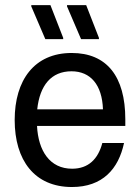

<svg xmlns="http://www.w3.org/2000/svg" viewBox="-20 -720 548 752"><path d="M227.5 -566.7V-571.7L177.5 -700H102.5V-695L157.5 -566.7ZM367.5 -566.7V-571.7L317.5 -700H242.5V-695L297.5 -566.7ZM261.7 12.5C381.7 12.5 444.2 -58.3 465.8 -160H380.8C364.2 -96.7 325.8 -59.2 262.5 -59.2C175 -59.2 130 -129.2 125 -226.7H470.8V-252.5C470.8 -421.7 397.5 -512.5 260.8 -512.5C114.2 -512.5 37.5 -405.8 37.5 -250C37.5 -92.5 115 12.5 261.7 12.5ZM125.8 -291.7C135.8 -385.8 180.8 -440.8 260 -440.8C334.2 -440.8 380 -388.3 383.3 -291.7Z"/></svg>

Font: Familjen Grotesk
Style: Regular
Weight: 400
Designer: Anders Wikstroem, Jonas Baeckman, Matilda Gysing, Kristian Moeller
Foundry: Familjen STHLM AB
Version: Version 2.000